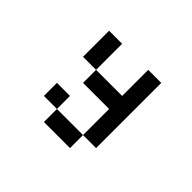

<svg xmlns="http://www.w3.org/2000/svg" viewBox="-134 -689 1157 1157"><g transform="rotate(45 444.5 -110.5)"><path d="M555.6 111.1H666.7V-444.4H555.6V-222.2H333.3V-444.4H222.2V-222.2H333.3V-111.1H555.6ZM222.2 111.1H333.3V222.2H555.6V111.1H333.3V0H222.2Z"/></g></svg>

Font: linjaSipiki
Style: Regular
Weight: 500
Foundry: Made with Bits'n'Picas by Kreative Software
Version: Version 1.3